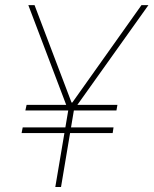

<svg xmlns="http://www.w3.org/2000/svg" viewBox="-20 -748 614 768"><path d="M118.2 -727.5 275.4 -313.5H250.5L93.3 -727.5ZM252 -313.5 545.9 -727.5H573.7L278.8 -313.5ZM280.8 -337.9 224.1 0H201.2L258.3 -337.9ZM449.7 -328.6 445.8 -306.2H81.5L86.4 -328.6ZM434.1 -238.3 430.7 -215.8H66.4L70.8 -238.3Z"/></svg>

Font: Inter 16pt Thin
Style: Italic
Weight: 250
Italic angle: -9.3988°
Version: Version 4.001;git-66647c0bb